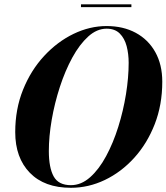

<svg xmlns="http://www.w3.org/2000/svg" viewBox="-20 -884 792 914"><path d="M365.5 -863.5H605.5V-850H365.5ZM317.5 10Q191.5 10 122 -61.5Q52.5 -133 52.5 -255Q52.5 -365 89.8 -457.2Q127 -549.5 190 -617.5Q253 -685.5 330.2 -722.8Q407.5 -760 487.5 -760Q566.5 -760 626.2 -727.8Q686 -695.5 719.2 -636Q752.5 -576.5 752.5 -495Q752.5 -385 716.5 -292.8Q680.5 -200.5 618.8 -132.5Q557 -64.5 479 -27.2Q401 10 317.5 10ZM487.5 -747.5Q441 -747.5 399.8 -710Q358.5 -672.5 324.2 -609.8Q290 -547 265 -470.2Q240 -393.5 226.2 -314Q212.5 -234.5 212.5 -165Q212.5 -86 235.5 -44.2Q258.5 -2.5 317.5 -2.5Q366.5 -2.5 409 -40.2Q451.5 -78 485.2 -140.8Q519 -203.5 543 -280Q567 -356.5 579.8 -436Q592.5 -515.5 592.5 -585Q592.5 -627.5 582.8 -664.5Q573 -701.5 550 -724.5Q527 -747.5 487.5 -747.5Z"/></svg>

Font: Bodoni* 16pt
Style: Bold Italic
Weight: 700
Italic angle: -13°
Version: Version 2.3